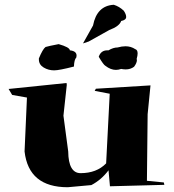

<svg xmlns="http://www.w3.org/2000/svg" viewBox="-20 -852 731 805"><path d="M264 -67Q100 -67 83 -217L93 -443L31 -454L16 -479L259 -504L260 -496L246 -367L266 -217Q267 -126 318 -126Q385 -126 425 -167L440 -459L377 -471L382 -480L611 -494L599 -373L596 -94L667 -87L669 -77L441 -71L435 -138Q405 -98 363 -76ZM207 -557Q183 -557 163 -569Q143 -581 143 -603V-607Q159 -646 171 -655Q184 -659 226 -667Q272 -654 273 -641Q301 -638 301 -619L300 -611Q291 -602 290 -573Q228 -557 207 -557ZM466 -559Q444 -559 422 -576Q414 -580 394 -614Q403 -641 430 -641H435Q455 -653 473 -653Q491 -658 506 -658Q529 -658 547 -646Q557 -643 557 -628Q557 -619 553 -605L554 -600Q554 -588 542 -572Q527 -561 507 -561Q498 -561 488 -563Q477 -559 466 -559ZM328 -670 370 -745Q386 -828 457 -832Q480 -825 499 -807Q509 -792 509 -781Q509 -768 488 -764Q481 -742 438 -726L352 -678Z"/></svg>

Font: Xiangcui Kesong Xiangcui Kesong
Style: Regular
Weight: 400
Version: Version 1.501;March 28, 2024;FontCreator 14.0.0.2814 64-bit